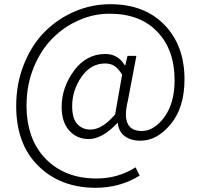

<svg xmlns="http://www.w3.org/2000/svg" viewBox="-20 -725 949 908"><path d="M432.6 163.1Q266.6 163.1 161.6 60.1Q56.6 -43 56.6 -223.6Q56.6 -330.1 93.3 -421.4Q129.9 -512.7 190.9 -574.2Q252 -635.7 332.5 -670.4Q413.1 -705.1 502 -705.1Q663.1 -705.1 757.8 -607.4Q852.5 -509.8 852.5 -349.6Q852.5 -216.8 787.6 -138.2Q722.7 -59.6 644.5 -59.6Q598.6 -59.6 569.8 -81.1Q541 -102.5 537.1 -143.6H535.2Q463.9 -67.4 399.4 -67.4Q343.8 -67.4 307.6 -107.4Q271.5 -147.5 271.5 -219.7Q271.5 -310.5 329.6 -390.1Q387.7 -469.7 478.5 -469.7Q538.1 -469.7 570.3 -416H572.3L583 -460.9H625L585 -250Q548.8 -105.5 650.4 -105.5Q709 -105.5 757.3 -171.4Q805.7 -237.3 805.7 -345.7Q805.7 -489.3 724.1 -574.7Q642.6 -660.2 498 -660.2Q422.9 -660.2 352.1 -628.9Q281.2 -597.7 226.6 -542Q171.9 -486.3 138.7 -404.3Q105.5 -322.3 105.5 -226.6Q105.5 -66.4 196.3 26.4Q287.1 119.1 436.5 119.1Q538.1 119.1 621.1 66.4L640.6 105.5Q546.9 163.1 432.6 163.1ZM408.2 -112.3Q462.9 -112.3 524.4 -183.6L557.6 -372.1Q539.1 -401.4 521 -413.1Q502.9 -424.8 477.5 -424.8Q409.2 -424.8 365.2 -361.3Q321.3 -297.9 321.3 -222.7Q321.3 -165 345.2 -138.7Q369.1 -112.3 408.2 -112.3Z"/></svg>

Font: Bpmf Zihi Sans Light
Style: Light
Weight: 300
Foundry: But Ko
Version: Version 1.320